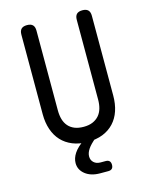

<svg xmlns="http://www.w3.org/2000/svg" viewBox="-135 -816 870 1105"><g transform="rotate(-15 300.0 -263.5)"><path d="M90 -685Q90 -708 101 -719Q112 -730 135 -730Q158 -730 169 -719Q180 -708 180 -685V-210Q180 -180 187 -156Q194 -132 209 -115Q224 -98 246.5 -89Q269 -80 300 -80Q331 -80 353.5 -89.5Q376 -99 391 -116Q406 -133 413 -157Q420 -181 420 -210V-685Q420 -708 431 -719Q442 -730 465 -730Q488 -730 499 -719Q510 -708 510 -685V-210Q510 -160 496.5 -119.5Q483 -79 456 -50Q429 -21 390 -5.5Q351 10 300 10Q249 10 210 -6Q171 -22 144.5 -50.5Q118 -79 104 -120Q90 -161 90 -210ZM370 143Q385 143 392.5 150.5Q400 158 400 173Q400 188 392.5 195.5Q385 203 370 203H322Q267 203 233.5 176.5Q200 150 200 110Q200 81 219 52Q238 23 285 -10H360L349 -1Q315 27 300 49.5Q285 72 285 93Q285 115 300 129Q315 143 340 143Z"/></g></svg>

Font: Maple Mono
Style: Regular
Weight: 400
Monospace: yes
Designer: subframe7536
Version: Version 7.300